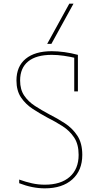

<svg xmlns="http://www.w3.org/2000/svg" viewBox="-20 -1020 540 1050"><path d="M225 10Q191 10 156 3Q121 -4 85 -18V-38Q121 -25 155 -17.5Q189 -10 225 -10Q313 -10 361.5 -53Q410 -96 410 -173Q410 -231 385.5 -268Q361 -305 322 -330Q283 -355 239 -377Q198 -399 159 -424.5Q120 -450 95 -487Q70 -524 70 -580Q70 -657 120.5 -698.5Q171 -740 263 -740Q295 -740 332 -735Q369 -730 406 -720V-520H386V-713L401 -701Q364 -710 329 -715Q294 -720 263 -720Q178 -720 134 -684Q90 -648 90 -580Q90 -530 112.5 -497Q135 -464 171.5 -440.5Q208 -417 249 -395Q293 -373 334.5 -346Q376 -319 403 -278Q430 -237 430 -173Q430 -88 375.5 -39Q321 10 225 10ZM261 -780H238L359 -1000H382Z"/></svg>

Font: M PLUS Code Latin Thin
Style: Regular
Weight: 250
Designer: Coji Morishita
Foundry: UNDERFOREST DESIGN
Version: Version 1.002; ttfautohint (v1.8.3)